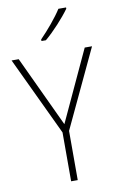

<svg xmlns="http://www.w3.org/2000/svg" viewBox="-102 -1005 655 1060"><g transform="rotate(-10 225.5 -475.0)"><path d="M347 -943V-950H304C275 -904 224 -844 181 -800V-791H206C254 -831 314 -897 347 -943ZM226 -317 40 -714H0L208 -274V0H245V-276L451 -714H410Z"/></g></svg>

Font: Noto Sans Bengali SemiCondensed ExtraLight
Style: Regular
Weight: 200
Width: 4
Designer: Joana Ranito - Universal Thirst; Jelle Bosma - Monotype Design Team
Foundry: Universal Thirst ehf.
Version: Version 3.000